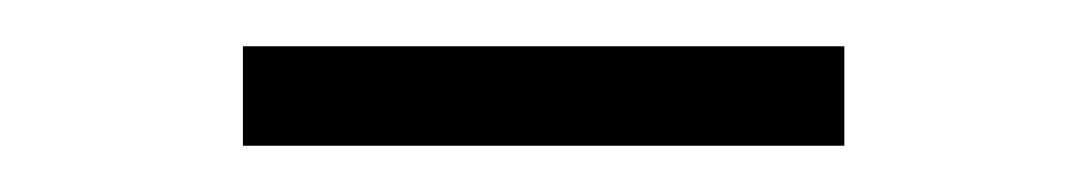

<svg xmlns="http://www.w3.org/2000/svg" viewBox="-20 -727 470 83"><path d="M85 -664V-707H345V-664Z"/></svg>

Font: Noto Serif SC
Style: Regular
Weight: 200
Designer: Ryoko NISHIZUKA 西塚涼子 (kana & ideographs); Frank Grießhammer (Latin, Greek & Cyrillic); Wenlong ZHANG 张文龙 (bopomofo); San
Foundry: Adobe
Version: Version 2.001;hotconv 1.1.0;makeotfexe 2.6.0